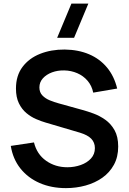

<svg xmlns="http://www.w3.org/2000/svg" viewBox="-20 -1002 697 1038"><path d="M336.5 15Q257.7 15 194.4 -12.5Q131.2 -40 90.4 -91.2Q49.7 -142.4 38.3 -213.2L163.7 -232Q179.4 -168 229.2 -132.9Q278.9 -97.8 344 -97.8Q382.4 -97.8 416.5 -109.9Q450.6 -122 471.8 -145.1Q493 -168.2 493 -201.3Q493 -216.6 488 -229.2Q483.1 -241.8 473.4 -251.9Q463.7 -261.9 448.5 -270.1Q433.2 -278.2 412.8 -284.5L227 -339.3Q203 -346.2 175.2 -358.2Q147.3 -370.1 122.7 -390.7Q98 -411.2 82.2 -443.5Q66.3 -475.8 66.3 -523.5Q66.3 -593.1 101.7 -640.2Q137.1 -687.3 196.8 -711Q256.4 -734.6 329.7 -734.2Q403.5 -733.3 461.6 -708.6Q519.7 -683.8 558.5 -637Q597.4 -590.2 613.5 -523.3L484 -501.2Q476.2 -539.1 453.2 -565.7Q430.3 -592.3 397.6 -606.4Q364.9 -620.5 328 -621.3Q291.9 -622.2 261.2 -610.8Q230.6 -599.4 211.8 -578.5Q193 -557.6 193 -529.5Q193 -502.8 209 -486.2Q224.9 -469.6 248.8 -459.7Q272.8 -449.8 297 -443.3L426 -407.5Q452.5 -400.3 485.4 -388.3Q518.3 -376.3 548.8 -354.9Q579.3 -333.4 599.2 -298.4Q619 -263.3 619 -209.7Q619 -153.6 595.9 -111.3Q572.8 -69 533.1 -41Q493.4 -13.1 442.6 1Q391.8 15 336.5 15ZM288.9 -797.5H380.4L457.6 -982.5H366.1Z"/></svg>

Font: Manrope Variable Light
Style: Regular
Weight: 200
Designer: Mikhail Sharanda
Foundry: Mikhail Sharanda
Version: Version 4.505